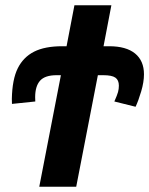

<svg xmlns="http://www.w3.org/2000/svg" viewBox="-20 -708 566 728"><path d="M494.1 -303.2 413.6 -323.2Q424.3 -347.2 427.5 -358.9Q430.7 -370.6 430.7 -383.3Q430.7 -404.3 417.5 -413.6Q404.3 -422.9 371.6 -422.9H351.1L269 0H128.9L210.9 -422.9H194.8Q150.4 -422.9 131.8 -401.9Q113.3 -380.9 113.3 -339.4L113.8 -323.2L25.4 -314L24.9 -333Q26.4 -407.2 47.4 -449.2Q68.4 -491.2 109.1 -512Q149.9 -532.7 215.8 -532.7H232.4L262.2 -688H402.3L372.6 -532.7H393.6Q458.5 -532.7 492.2 -505.1Q525.9 -477.5 525.9 -426.3Q525.9 -397 515.4 -361.6Q504.9 -326.2 494.1 -303.2Z"/></svg>

Font: Liberation Sans
Style: Bold Italic
Weight: 700
Italic angle: -12°
Designer: Steve Matteson
Foundry: Ascender Corporation
Version: Version 2.1.5